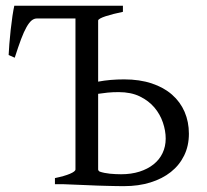

<svg xmlns="http://www.w3.org/2000/svg" viewBox="-20 -635 715 662"><path d="M389.2 -317.4Q368.7 -317.4 351.3 -315.7Q334 -314 318.4 -311.5V-50.8Q318.4 -46.9 323.2 -43.5Q338.9 -38.1 358.9 -36.1Q378.9 -34.2 397.5 -34.2Q432.6 -34.2 460.9 -43.2Q489.3 -52.2 509.5 -68.4Q529.8 -84.5 540.5 -107.2Q551.3 -129.9 551.3 -157.2Q551.3 -184.1 541.7 -212.4Q532.2 -240.7 512.5 -264.2Q492.7 -287.6 462.2 -302.5Q431.6 -317.4 389.2 -317.4ZM631.3 -173.8Q631.3 -132.3 615 -98.9Q598.6 -65.4 569.1 -42Q539.6 -18.6 498.5 -5.9Q457.5 6.8 408.2 6.8Q397.5 6.8 382.6 6.6Q367.7 6.3 350.6 5.9Q333.5 5.4 315.4 4.9Q297.4 4.4 280.3 3.4Q239.7 2 195.3 0H169.4V-21Q202.6 -27.8 221.4 -35.9Q240.2 -43.9 240.2 -50.8V-571.3H106.9Q97.7 -571.3 89.1 -564.5Q80.6 -557.6 71.5 -541.7Q62.5 -525.9 52.7 -500Q43 -474.1 30.8 -436L9.8 -445.3Q10.3 -459.5 12.2 -483.2Q14.2 -506.8 16.8 -531.7Q19.5 -556.6 22.9 -579.6Q26.4 -602.5 29.3 -615.2H403.8V-594.2Q387.2 -590.8 371.8 -586.9Q356.4 -583 344.5 -579.1Q332.5 -575.2 325.4 -571.3Q318.4 -567.4 318.4 -564V-353.5Q338.9 -357.4 361.6 -359.4Q384.3 -361.3 408.2 -361.3Q461.4 -361.3 503.2 -347.4Q544.9 -333.5 573.2 -308.6Q601.6 -283.7 616.5 -249.3Q631.3 -214.8 631.3 -173.8Z"/></svg>

Font: Gentium Plus
Style: Regular
Weight: 400
Designer: J. Victor Gaultney, Annie Olsen, Iska Routamaa
Foundry: SIL International
Version: Version 1.510